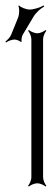

<svg xmlns="http://www.w3.org/2000/svg" viewBox="-72 -672 204 704"><path d="M31 9 34 12C39 7 54 0 65 0C75 0 90 7 95 12L98 9C93 4 86 -11 86 -22V-529C86 -539 93 -554 98 -559L95 -562C90 -557 75 -550 65 -550C54 -550 39 -557 34 -562L31 -559C36 -554 43 -539 43 -529V-22C43 -11 36 4 31 9ZM-52 -520 -50 -516C-44 -521 -29 -527 -19 -527C-12 -527 2 -522 4 -518L8 -520C5 -524 8 -538 11 -544L51 -611C60 -626 78 -642 90 -648L88 -652C76 -645 53 -637 36 -637C25 -637 3 -645 -2 -652L-5 -650C0 -643 -1 -620 -5 -609L-31 -545C-35 -535 -46 -524 -52 -520Z"/></svg>

Font: Armata Saber
Style: Rg
Weight: 400
Designer: Jasper
Foundry: Cannot Into Space Fonts
Version: Version 0.970